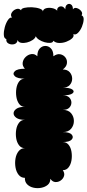

<svg xmlns="http://www.w3.org/2000/svg" viewBox="-45 -964 457 1003"><path d="M85 -35Q65 -35 52.5 -50.5Q40 -66 36 -89.5Q32 -113 36 -136Q40 -159 52.5 -174.5Q65 -190 85 -190Q66 -190 54.5 -205Q43 -220 39.5 -242Q36 -264 39.5 -286Q43 -308 54.5 -323Q66 -338 85 -338Q55 -338 40.5 -348.5Q26 -359 26 -372Q26 -385 40.5 -395.5Q55 -406 85 -406Q66 -406 55 -421Q44 -436 40.5 -458Q37 -480 40.5 -502Q44 -524 55 -538.5Q66 -553 85 -553Q46 -553 32.5 -566Q19 -579 32.5 -592Q46 -605 85 -605Q71 -620 73.5 -637Q76 -654 89 -666.5Q102 -679 119 -681.5Q136 -684 150 -670Q150 -697 162.5 -710.5Q175 -724 192 -724Q209 -724 221.5 -710.5Q234 -697 234 -670Q253 -684 270 -680.5Q287 -677 297 -663.5Q307 -650 304.5 -632.5Q302 -615 283 -601Q307 -601 319.5 -586.5Q332 -572 332 -553Q332 -534 319.5 -520Q307 -506 283 -506Q321 -506 333.5 -496Q346 -486 333.5 -476Q321 -466 283 -466Q306 -466 317 -454.5Q328 -443 328 -428Q328 -413 317 -401.5Q306 -390 283 -390Q312 -390 326.5 -372.5Q341 -355 341 -332Q341 -309 326.5 -291.5Q312 -274 283 -274Q318 -274 329.5 -261Q341 -248 329.5 -235Q318 -222 283 -222Q302 -222 313.5 -207.5Q325 -193 328.5 -171Q332 -149 328.5 -127Q325 -105 313.5 -90Q302 -75 283 -75Q294 -59 289.5 -44.5Q285 -30 272 -21Q259 -12 244 -13Q229 -14 218 -30Q218 -10 204.5 1.5Q191 13 170.5 17Q150 21 130 16.5Q110 12 97 -1Q84 -14 85 -35ZM234 -751Q231 -741 217.5 -740Q204 -739 188 -743.5Q172 -748 159 -756.5Q146 -765 142 -775Q139 -764 125.5 -755Q112 -746 95.5 -742Q79 -738 65 -740.5Q51 -743 47 -755Q45 -738 30 -733.5Q15 -729 0.5 -736Q-14 -743 -12 -760Q-24 -763 -25 -781.5Q-26 -800 -20 -822Q-14 -844 -3.5 -859.5Q7 -875 18 -872Q8 -884 16 -897.5Q24 -911 39.5 -916.5Q55 -922 65 -910Q65 -919 82.5 -923Q100 -927 122.5 -926Q145 -925 162 -919Q179 -913 179 -904Q181 -917 196 -921Q211 -925 228 -921.5Q245 -918 254 -908Q252 -919 259.5 -925.5Q267 -932 277.5 -930.5Q288 -929 296 -915Q296 -934 306 -940.5Q316 -947 326 -940.5Q336 -934 336 -915Q343 -926 357 -921.5Q371 -917 379.5 -905.5Q388 -894 381 -884Q393 -879 392 -861.5Q391 -844 383 -824.5Q375 -805 362.5 -792.5Q350 -780 338 -786Q343 -774 331.5 -763.5Q320 -753 301.5 -746Q283 -739 264 -739.5Q245 -740 234 -751Z"/></svg>

Font: Rubik Bubbles
Style: Regular
Weight: 400
Designer: Hubert and Fischer, NaN
Foundry: Hubert and Fischer, NaN
Version: Version 2.200